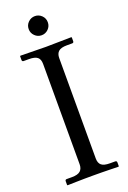

<svg xmlns="http://www.w3.org/2000/svg" viewBox="-154 -850 600 903"><g transform="rotate(-20 146.5 -398.0)"><path d="M112.8 -716.6Q98.6 -730.5 98.6 -750.5Q98.6 -770.5 112.8 -784.4Q127 -798.3 146.5 -798.3Q166 -798.3 180.2 -784.4Q194.3 -770.5 194.3 -750.5Q194.3 -730.5 180.2 -716.6Q166 -702.6 146.5 -702.6Q127 -702.6 112.8 -716.6ZM187 -573.7V-71.3Q187 -47.9 199.7 -37.4Q212.4 -26.9 241.7 -26.9H268.1Q276.4 -26.9 276.4 -18.6V0L274.4 2Q257.3 1.5 232.9 1Q208.5 0.5 189 0.2Q169.4 0 147.5 0Q125.5 0 105.7 0.2Q85.9 0.5 61.5 1Q37.1 1.5 19.5 2L17.6 0V-18.6Q17.6 -26.9 25.4 -26.9H51.8Q81.1 -26.9 93.8 -38.1Q106.4 -49.3 106.4 -71.3V-573.7Q106.4 -597.2 93.8 -607.4Q81.1 -617.7 51.8 -617.7H25.4Q17.1 -617.7 17.1 -626V-644.5L19 -646.5L146.5 -644.5L273.9 -646.5L275.9 -644.5V-626Q275.9 -617.7 268.1 -617.7H241.7Q211.9 -617.7 199.5 -606.7Q187 -595.7 187 -573.7Z"/></g></svg>

Font: Libertinage
Style: l
Weight: 400
Designer: OSP
Foundry: OSP
Version: Version 1.0; 2008; OFL relea